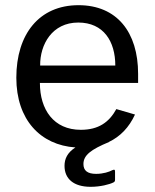

<svg xmlns="http://www.w3.org/2000/svg" viewBox="-20 -560 599 741"><path d="M513 -240V-275C513 -436 431 -540 283 -540C131 -540 43 -428 43 -260C43 -98 136 0 271 9C240 29 229 53 229 80C229 130 264 161 330 161C367 161 402 152 418 144C423 141 424 139 424 133V103C424 95 422 93 413 97C402 103 379 111 351 111C317 111 302 98 302 73C302 39 331 17 401 -12H400C444 -33 478 -68 501 -118L429 -139C401 -88 360 -59 292 -59C187 -59 134 -137 134 -240ZM135 -307C134 -388 181 -473 282 -473C380 -473 425 -400 425 -307Z"/></svg>

Font: Cheyenne Sans
Style: Regular
Weight: 400
Designer: The Public Sans project authors (U.S. Web Design System), Libre Franklin designed by Pablo Impallari and Rodrigo Fuenzal
Foundry: The Cheyenne Sans Project Authors
Version: Version 2.007